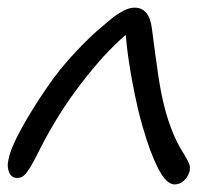

<svg xmlns="http://www.w3.org/2000/svg" viewBox="-20 -488 585 507"><path d="M25.9 -18.1Q10.3 -18.1 4.2 -32.5Q-2 -46.9 2 -64.9Q6.8 -93.8 35.6 -146.7Q64.5 -199.7 106 -259.8Q136.7 -304.7 176.3 -347.2Q215.8 -389.6 244.1 -413.1Q266.6 -432.6 279.1 -442.4Q291.5 -452.1 306.9 -460Q322.3 -467.8 335 -467.8Q374 -467.8 380.9 -414.1Q380.9 -413.6 390.4 -342Q399.9 -270.5 407.2 -235.8Q427.2 -140.1 465.8 -81.1Q467.8 -77.6 471.4 -71.3Q475.1 -64.9 476.3 -62.7Q477.5 -60.5 479.7 -54.7Q481.9 -48.8 481.4 -46.4Q481 -43.9 481 -37.1Q477.1 -22 466.1 -11.5Q455.1 -1 440.9 -1Q419.4 -1 397.7 -43.2Q376 -85.4 356.9 -152.8Q343.3 -198.2 329.8 -269.8Q316.4 -341.3 312 -396Q255.9 -347.7 194.8 -268.3Q133.8 -189 86.9 -97.2Q83.5 -90.3 75 -73.7Q66.4 -57.1 62.7 -50.8Q59.1 -44.4 52.2 -34.9Q45.4 -25.4 39.3 -21.7Q33.2 -18.1 25.9 -18.1Z"/></svg>

Font: Shantell Sans Irregular
Style: Italic
Weight: 300
Italic angle: -11.31°
Designer: Stephen Nixon, Anya Danilova, Shantell Martin
Foundry: Arrow Type
Version: Version 1.006;[9816181b4]